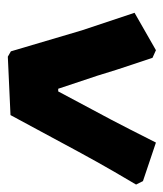

<svg xmlns="http://www.w3.org/2000/svg" viewBox="8 -542 428 503"><g transform="rotate(-90 222.5 -290.0)"><path d="M395 -290 441 -152 343 -96 323 -105Q319 -118 305.5 -157.5Q292 -197 276 -250L242 -352H235L187 -262Q162 -216 135.5 -164Q109 -112 101 -96L0 -130L-9 -148Q-1 -161 25 -206Q51 -251 77 -299L173 -477L326 -484L340 -476Z"/></g></svg>

Font: Alegreya Black
Style: Italic
Weight: 900
Italic angle: -7°
Designer: Juan Pablo del Peral
Foundry: Huerta Tipografica
Version: Version 2.007; ttfautohint (v1.6)